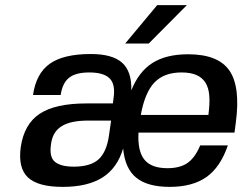

<svg xmlns="http://www.w3.org/2000/svg" viewBox="-20 -722 947 750"><path d="M521 -204Q517 -132 544 -98.5Q571 -65 634 -65Q683 -65 712.5 -85.5Q742 -106 762 -154H870Q841 -69 786.5 -30.5Q732 8 643 8Q556 8 512 -28Q468 -64 461 -142Q438 -65 380 -28.5Q322 8 225 8Q128 8 89 -29Q50 -66 61 -147Q74 -237 135 -277.5Q196 -318 318 -318H421L424 -342Q431 -394 407.5 -416.5Q384 -439 329 -439Q276 -439 250 -418.5Q224 -398 217 -351H109Q121 -435 174.5 -473Q228 -511 335 -511Q419 -511 457 -477Q495 -443 493 -369Q522 -442 575.5 -476Q629 -510 715 -510Q832 -510 876 -446.5Q920 -383 901 -242L896 -204ZM414 -251H326Q290 -251 264 -245.5Q238 -240 220 -228.5Q202 -217 192 -199.5Q182 -182 179 -157Q172 -108 195 -89.5Q218 -71 268 -71Q334 -71 365.5 -100Q397 -129 406 -195ZM689 -439Q621 -439 583.5 -400Q546 -361 530 -273H794Q800 -317 797.5 -348.5Q795 -380 782 -400Q769 -420 746 -429.5Q723 -439 689 -439ZM469 -552 594 -702H710L561 -552Z"/></svg>

Font: Fivo Sans Modern Med
Style: Italic
Weight: 450
Designer: Alexander Slobzheninov
Foundry: Alexander Slobzheninov
Version: 1.0